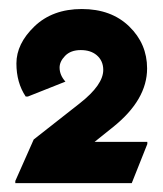

<svg xmlns="http://www.w3.org/2000/svg" viewBox="-20 -787 368 434"><path d="M312.5 -632.3Q312.5 -561.5 235.8 -500L193.8 -466.3H313V-461.4L277.8 -373H14.6V-377.9L56.2 -471.7L160.6 -553.7Q213.4 -595.2 213.4 -628.9Q213.4 -649.9 198.2 -662.6Q184.6 -673.8 162.6 -673.8Q139.6 -673.8 127 -660.6Q114.7 -647.9 114.7 -634.3Q114.7 -617.2 127.9 -602.5L43 -568.8H38.1Q17.1 -600.1 17.1 -643.6Q17.1 -688 57.6 -727.1Q98.6 -766.6 165 -766.6Q231.4 -766.6 272 -727.3Q312.5 -688 312.5 -632.3Z"/></svg>

Font: Nova Round
Style: Bold
Weight: 700
Designer: Wojciech Kalinowski "wmk69" (wmk69@o2.pl)
Foundry: Wojciech Kalinowski "wmk69" (wmk69@o2.pl)
Version: Version 3.1.0; 2021-05-23